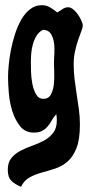

<svg xmlns="http://www.w3.org/2000/svg" viewBox="-20 -509 349 740"><path d="M141 -489Q159 -489 173 -480.5Q187 -472 201 -461Q211 -467 221 -474Q231 -481 243 -481Q252 -481 262 -473Q272 -465 280 -453.5Q288 -442 293.5 -430Q299 -418 299 -410Q299 -403 293.5 -389Q288 -375 281.5 -356Q275 -337 269.5 -313Q264 -289 264 -262Q264 -232 267.5 -203Q271 -174 275.5 -145.5Q280 -117 284 -88Q288 -59 288 -29Q288 29 274.5 62.5Q261 96 240 114Q219 132 193 140.5Q167 149 141.5 156Q116 163 94.5 174.5Q73 186 61 211Q37 201 23.5 187.5Q10 174 10 145Q10 117 24 100Q38 83 59 72Q80 61 104.5 52.5Q129 44 150 32.5Q171 21 185 3Q199 -15 199 -45Q199 -51 198.5 -57Q198 -63 197 -69Q186 -57 179 -44Q172 -31 163 -21Q154 -11 142 -4.5Q130 2 110 2Q77 2 57.5 -22.5Q38 -47 27.5 -80.5Q17 -114 14 -150.5Q11 -187 11 -211Q11 -229 13.5 -257Q16 -285 22 -316Q28 -347 38 -378Q48 -409 62 -433.5Q76 -458 96 -473.5Q116 -489 141 -489ZM145 -394Q130 -386 121 -371.5Q112 -357 107 -339.5Q102 -322 100.5 -304Q99 -286 99 -271Q99 -259 99.5 -235Q100 -211 104.5 -187Q109 -163 119 -145.5Q129 -128 147 -128Q167 -128 176 -144.5Q185 -161 187.5 -183.5Q190 -206 189 -229Q188 -252 188 -265Q188 -280 189.5 -302Q191 -324 188 -344.5Q185 -365 175.5 -379.5Q166 -394 145 -394Z"/></svg>

Font: Reclame
Style: Regular
Weight: 400
Designer: Peter Wiegel
Foundry: Peter Wiegel
Version: Version 1.000